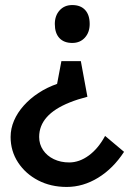

<svg xmlns="http://www.w3.org/2000/svg" viewBox="-20 -565 551 760"><path d="M300 -323 326 -182Q287 -172 256 -159.5Q225 -147 202.5 -132.5Q180 -118 165 -101Q150 -84 142.5 -64.5Q135 -45 135 -23Q135 6 150.5 29Q166 52 193 65Q220 78 254 78Q294 78 331.5 50.5Q369 23 396 -27L471 36Q428 102 368.5 138.5Q309 175 244 175Q181 175 131 149Q81 123 51.5 78Q22 33 22 -23Q22 -56 35.5 -87.5Q49 -119 74 -147Q99 -175 132.5 -197Q166 -219 206 -233L223 -323ZM335 -470Q335 -437 316 -416Q297 -395 266 -395Q233 -395 215 -414.5Q197 -434 197 -470Q197 -503 216 -524Q235 -545 266 -545Q299 -545 317 -525.5Q335 -506 335 -470Z"/></svg>

Font: Lexend Medium
Style: Regular
Weight: 500
Designer: Bonnie Shaver-Troup, Thomas Jockin
Foundry: Lexend
Version: Version 1.005